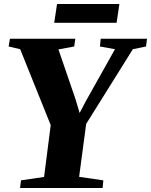

<svg xmlns="http://www.w3.org/2000/svg" viewBox="-20 -936 752 956"><path d="M80 0 84.5 -38 199.5 -55 232.5 -313 80.5 -691 23 -704.5 29.5 -743H355L349.5 -704.5L271 -690L355.5 -443.5L376.5 -373.5L407.5 -432.5L552.5 -691L477.5 -704.5L481.5 -743H712L707 -704.5L641.5 -691L409 -319L374 -55.5L494.5 -38L491 0ZM264 -916H574.5L560.5 -822.5H250Z"/></svg>

Font: Merriweather 72pt Black
Style: Italic
Weight: 900
Italic angle: -7.8°
Version: Version 2.101